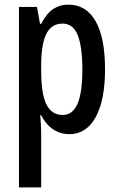

<svg xmlns="http://www.w3.org/2000/svg" viewBox="-20 -570 513 830"><path d="M275 -550Q352 -550 393 -479Q434 -408 434 -270Q434 -137 393.5 -63.5Q353 10 280 10Q241 10 209.5 -11Q178 -32 158 -72H154Q156 -48 157 -28.5Q158 -9 158 6V240H62V-540H140L153 -467H158Q181 -512 210 -531Q239 -550 275 -550ZM250 -468Q203 -468 180.5 -424Q158 -380 158 -286V-264Q158 -165 180.5 -119Q203 -73 251 -73Q294 -73 315 -121Q336 -169 336 -269Q336 -368 316 -418Q296 -468 250 -468Z"/></svg>

Font: Noto Sans ExtraCondensed Medium
Style: Regular
Weight: 500
Width: 2
Designer: Monotype Design Team
Foundry: Monotype Imaging Inc.
Version: Version 2.013; ttfautohint (v1.8.4.7-5d5b)